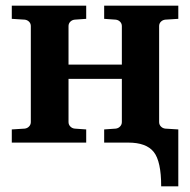

<svg xmlns="http://www.w3.org/2000/svg" viewBox="-20 -508 678 684"><path d="M615.2 155.8H554.2Q554.2 66.4 527.6 33.2Q501 0 437 0H351.1V-46.9L392.1 -49.8Q401.4 -50.8 407.7 -57.4Q414.1 -64 414.1 -73.2V-227.1H224.1V-73.2Q224.1 -64 230.5 -57.4Q236.8 -50.8 246.1 -49.8L287.1 -46.9V0H22V-46.9L67.9 -49.8Q77.1 -50.8 83.5 -57.4Q89.8 -64 89.8 -73.2V-415Q89.8 -424.3 83.5 -430.7Q77.1 -437 67.9 -438L22 -440.9V-487.8H287.1V-440.9L246.1 -438Q236.8 -437 230.5 -430.7Q224.1 -424.3 224.1 -415V-277.8H414.1V-415Q414.1 -424.3 407.7 -430.7Q401.4 -437 392.1 -438L351.1 -440.9V-487.8H615.2V-440.9L568.8 -438Q559.6 -437 553.2 -430.7Q546.9 -424.3 546.9 -415V-73.2Q546.9 -64 553.2 -57.4Q559.6 -50.8 568.8 -49.8L615.2 -46.9Z"/></svg>

Font: Veleka
Style: Bold
Weight: 700
Designer: Stefan Peev, Context Ltd, 2016; SIL International, 1997-2014.
Foundry: Stefan Peev, Context Ltd, 2016
Version: Version 1.000